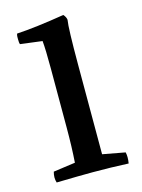

<svg xmlns="http://www.w3.org/2000/svg" viewBox="-91 -609 493 668"><g transform="rotate(-15 155.0 -275.0)"><path d="M208 -372V-51L289 -36Q290 -31 290.5 -27Q291 -23 291 -18Q291 -13 290.5 -7.5Q290 -2 289 4Q226 1 160 1Q137 1 104.5 1.5Q72 2 30 3Q27 -6 27 -16Q27 -25 30 -36L109 -47Q111 -75 112 -106.5Q113 -138 113 -174V-387Q113 -453 110 -485L31 -495Q29 -500 29 -512Q29 -517 29 -522Q29 -527 31 -533Q99 -537 203 -554Q212 -544 213 -534Q208 -506 208 -372Z"/></g></svg>

Font: Adamina
Style: Regular
Weight: 400
Designer: Cyreal (www.cyreal.org)
Foundry: Alexei Vanyashin
Version: Version 1.013